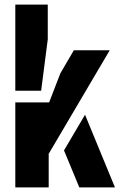

<svg xmlns="http://www.w3.org/2000/svg" viewBox="-20 -820 523 840"><path d="M47 -423V-800H189V-648L160 -423ZM47 0V-372H195L244 -499L303 -600H460L193 -147V0ZM260 -162 352 -318 483 0H327Z"/></svg>

Font: Big Shoulders Stencil Text Black
Style: Regular
Weight: 900
Designer: Patric King
Foundry: XO Type Co
Version: Version 1.000